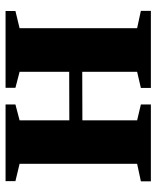

<svg xmlns="http://www.w3.org/2000/svg" viewBox="44 -607 563 691"><g transform="rotate(-90 325.5 -261.5)"><path d="M18.5 0V-36L81.5 -49.5V-472.5L19 -487.5V-523H295V-487.5L238 -472.5V-293.5L412.5 -294V-472.5L355 -487.5V-523H631.5V-487.5L569.5 -472.5V-49.5L632 -36V0H354.5V-36L412.5 -49.5V-247L238 -246.5V-49.5L295 -36V0Z"/></g></svg>

Font: Merriweather 96pt ExtraBold
Style: Regular
Weight: 800
Version: Version 2.100